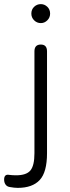

<svg xmlns="http://www.w3.org/2000/svg" viewBox="-83 -695 338 931"><path d="M3 216Q-5 216 -14.5 215Q-24 214 -35 212Q-49 210 -56 200Q-63 190 -63 176Q-63 148 -38 153Q-30 154 -21.5 154.5Q-13 155 -5 155Q45 155 64.5 131.5Q84 108 84 48V-446Q84 -479 115 -479Q145 -479 145 -446V48Q145 140 109.5 178Q74 216 3 216ZM115 -583Q96 -583 82.5 -596.5Q69 -610 69 -629Q69 -649 82.5 -662Q96 -675 115 -675Q133 -675 146.5 -662Q160 -649 160 -629Q160 -610 146.5 -596.5Q133 -583 115 -583Z"/></svg>

Font: Zen Maru Gothic
Style: Regular
Weight: 400
Designer: Yoshimichi Ohira
Foundry: Positype
Version: Version 1.002